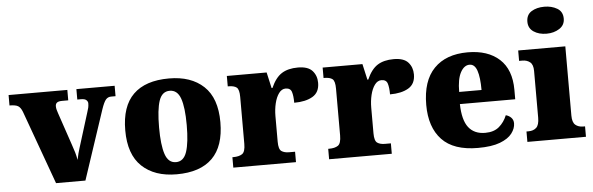

<svg xmlns="http://www.w3.org/2000/svg" viewBox="-50 -944 3461 1120"><g transform="rotate(-5 1681.0 -383.5)"><path d="M82 -431Q72 -457 57 -466Q42 -475 7 -475V-536H351V-475H316Q294 -475 285 -468Q276 -461 276 -447Q276 -436 279 -425.5Q282 -415 285 -406L349 -217Q359 -189 365 -168Q371 -147 375 -124Q383 -164 392 -191L456 -397Q461 -411 463.5 -422.5Q466 -434 466 -448Q466 -458 457 -466.5Q448 -475 425 -475H404V-536H628V-475H602Q583 -475 571 -461Q559 -447 545 -406L410 0H238Z M944 10Q815 10 741 -60Q667 -130 667 -271Q667 -412 738 -481.5Q809 -551 947 -551Q1076 -551 1150 -481.5Q1224 -412 1224 -271Q1224 -130 1153 -60Q1082 10 944 10ZM946 -61Q991 -61 1009 -114.5Q1027 -168 1027 -271Q1027 -375 1008.5 -427Q990 -479 945 -479Q900 -479 882.5 -427Q865 -375 865 -271Q865 -168 883 -114.5Q901 -61 946 -61Z M1276 0V-61H1281Q1315 -61 1333.5 -73.5Q1352 -86 1352 -133V-407Q1352 -451 1337 -463Q1322 -475 1289 -475H1285V-536H1518L1539 -443H1544Q1570 -502 1607 -525.5Q1644 -549 1702 -549Q1761 -549 1786.5 -520.5Q1812 -492 1812 -450Q1812 -394 1771 -370Q1730 -346 1663 -346Q1663 -387 1655.5 -410Q1648 -433 1620 -433Q1597 -433 1580.5 -410.5Q1564 -388 1555.5 -352.5Q1547 -317 1547 -278V-128Q1547 -84 1563.5 -72.5Q1580 -61 1608 -61H1643V0Z M1837 0V-61H1842Q1876 -61 1894.5 -73.5Q1913 -86 1913 -133V-407Q1913 -451 1898 -463Q1883 -475 1850 -475H1846V-536H2079L2100 -443H2105Q2131 -502 2168 -525.5Q2205 -549 2263 -549Q2322 -549 2347.5 -520.5Q2373 -492 2373 -450Q2373 -394 2332 -370Q2291 -346 2224 -346Q2224 -387 2216.5 -410Q2209 -433 2181 -433Q2158 -433 2141.5 -410.5Q2125 -388 2116.5 -352.5Q2108 -317 2108 -278V-128Q2108 -84 2124.5 -72.5Q2141 -61 2169 -61H2204V0Z M2708 10Q2566 10 2497.5 -62.5Q2429 -135 2429 -266Q2429 -407 2499 -479Q2569 -551 2696 -551Q2814 -551 2881.5 -489.5Q2949 -428 2949 -309V-254H2625Q2627 -160 2660.5 -117Q2694 -74 2758 -74Q2809 -74 2839.5 -100Q2870 -126 2886 -166Q2905 -161 2917.5 -148Q2930 -135 2930 -115Q2930 -85 2908 -56Q2886 -27 2837.5 -8.5Q2789 10 2708 10ZM2758 -325Q2758 -399 2744.5 -438.5Q2731 -478 2701 -478Q2669 -478 2648 -439Q2627 -400 2627 -325Z M3165 -619Q3120 -619 3089.5 -639.5Q3059 -660 3059 -698Q3059 -739 3089.5 -758Q3120 -777 3165 -777Q3208 -777 3240 -758Q3272 -739 3272 -698Q3272 -660 3240 -639.5Q3208 -619 3165 -619ZM2998 0V-61H3010Q3039 -61 3056 -77Q3073 -93 3073 -135V-409Q3073 -446 3055 -460.5Q3037 -475 3010 -475H2991V-536H3267V-131Q3267 -91 3284.5 -76Q3302 -61 3330 -61H3341V0Z"/></g></svg>

Font: Noto Serif Ethiopic Black
Style: Regular
Weight: 900
Designer: Monotype Design Team
Foundry: Monotype Imaging Inc.
Version: Version 2.102; ttfautohint (v1.8.4.7-5d5b)